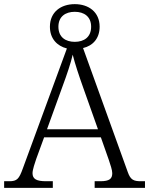

<svg xmlns="http://www.w3.org/2000/svg" viewBox="-22 -907 720 927"><path d="M-2 0H233V-32H201C155 -32 135 -42 135 -71C135 -87 147 -123 153 -140L191 -244H465L503 -136C511 -112 520 -86 520 -71C520 -44 507 -32 462 -32H435V0H678V-32H658C623 -32 608 -39 595 -76L379 -675C426 -686 459 -721 459 -778C459 -849 406 -887 339 -887C272 -887 219 -849 219 -778C219 -721 253 -685 301 -673L88 -93C70 -43 60 -32 23 -32H-2ZM339 -705C294 -705 260 -728 260 -778C260 -827 294 -850 339 -850C384 -850 418 -827 418 -778C418 -728 384 -705 339 -705ZM205 -283 281 -493C301 -547 320 -603 329 -643C340 -599 360 -539 380 -483L451 -283Z"/></svg>

Font: Noto Serif Tamil Light
Style: Italic
Weight: 300
Italic angle: -12°
Designer: Indian Type Foundry, Tom Grace, and the Monotype Design Team
Foundry: Monotype Imaging Inc.
Version: Version 2.003